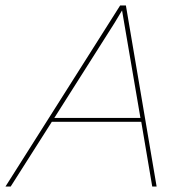

<svg xmlns="http://www.w3.org/2000/svg" viewBox="-66 -680 661 700"><path d="M489 0 449 -236H123L-27 0H-46L372 -660H393L505 0ZM132 -250H446L387 -595L379 -642L352 -597Z"/></svg>

Font: Elaine Sans Thin
Style: Italic
Weight: 250
Italic angle: -13°
Designer: Wei Huang
Foundry: Wei Huang
Version: Version 2.001;December 24, 2019;FontCreator 12.0.0.2547 64-b